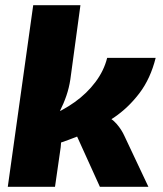

<svg xmlns="http://www.w3.org/2000/svg" viewBox="-20 -720 629 740"><path d="M290 -700 251 -413Q246 -381 236 -351.5Q226 -322 210 -290Q212 -260 214.5 -221Q217 -182 214 -153L192 0H10L108 -700ZM580 -497Q560 -417 517.5 -361Q475 -305 420 -267.5Q365 -230 304 -204.5Q243 -179 186 -161L169 -273Q221 -293 268 -326.5Q315 -360 348 -404Q381 -448 393 -497ZM377 -280Q410 -265 429.5 -242.5Q449 -220 460 -195L552 0H365L258 -236Z"/></svg>

Font: Exo 2 ExtraBold
Style: Italic
Weight: 800
Italic angle: -8°
Designer: Natanael Gama
Foundry: Natanael Gama
Version: Version 2.010